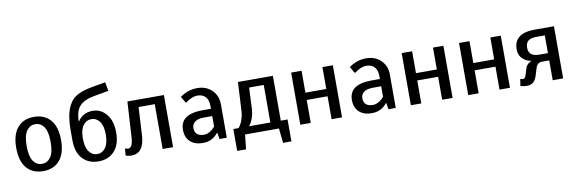

<svg xmlns="http://www.w3.org/2000/svg" viewBox="-57 -1194 5439 1813"><g transform="rotate(-10 2662.5 -287.5)"><path d="M265 10Q164 10 107 -56Q50 -122 50 -250Q50 -378 107 -444Q164 -510 265 -510Q365 -510 422.5 -444Q480 -378 480 -250Q480 -122 422.5 -56Q365 10 265 10ZM181.5 -105.5Q213 -60 265 -60Q317 -60 348.5 -105.5Q380 -151 380 -250Q380 -349 348.5 -394.5Q317 -440 265 -440Q213 -440 181.5 -394.5Q150 -349 150 -250Q150 -151 181.5 -105.5Z M585 -230V-325Q585 -452 613.5 -527Q642 -602 696 -637.5Q750 -673 845 -690L985 -715L1000 -630L860 -605Q760 -587 717.5 -538.5Q675 -490 675 -390Q724 -470 820 -470Q899 -470 952 -406Q1005 -342 1005 -230Q1005 -115 948 -52.5Q891 10 795 10Q699 10 642 -52.5Q585 -115 585 -230ZM905 -230Q905 -312 874 -353.5Q843 -395 795 -395Q747 -395 716 -353.5Q685 -312 685 -230Q685 -145 716 -102.5Q747 -60 795 -60Q843 -60 874 -102.5Q905 -145 905 -230Z M1110 10Q1089 10 1071 5Q1065 4 1055 0L1060 -65H1070L1076 -62Q1086 -60 1090 -60Q1134 -60 1140 -160L1160 -500H1510V0H1410V-430H1255L1240 -160Q1230 10 1110 10Z M1795 10Q1717 10 1673.5 -31.5Q1630 -73 1630 -145Q1630 -295 1845 -295H1925V-320Q1925 -379 1897.5 -409.5Q1870 -440 1820 -440Q1784 -440 1742 -417Q1721 -405 1710 -395H1700L1665 -455Q1685 -470 1710 -482Q1764 -510 1830 -510Q1916 -510 1970.5 -456.5Q2025 -403 2025 -320V0H1955L1945 -60H1940Q1926 -40 1905 -25Q1861 10 1795 10ZM1820 -65Q1857 -65 1895 -95Q1911 -108 1925 -125V-225H1845Q1788 -225 1759 -203Q1730 -181 1730 -145Q1730 -65 1820 -65Z M2100 140V-70H2150Q2166 -88 2176 -109Q2201 -162 2205 -220L2220 -500H2555V-70H2620V140H2540L2525 0H2200L2185 140ZM2250 -70H2455V-430H2315L2305 -220Q2301 -162 2276 -109Q2266 -88 2250 -70Z M2730 0V-500H2830V-290H3030V-500H3130V0H3030V-220H2830V0Z M3415 10Q3337 10 3293.5 -31.5Q3250 -73 3250 -145Q3250 -295 3465 -295H3545V-320Q3545 -379 3517.5 -409.5Q3490 -440 3440 -440Q3404 -440 3362 -417Q3341 -405 3330 -395H3320L3285 -455Q3305 -470 3330 -482Q3384 -510 3450 -510Q3536 -510 3590.5 -456.5Q3645 -403 3645 -320V0H3575L3565 -60H3560Q3546 -40 3525 -25Q3481 10 3415 10ZM3440 -65Q3477 -65 3515 -95Q3531 -108 3545 -125V-225H3465Q3408 -225 3379 -203Q3350 -181 3350 -145Q3350 -65 3440 -65Z M3790 0V-500H3890V-290H4090V-500H4190V0H4090V-220H3890V0Z M4340 0V-500H4440V-290H4640V-500H4740V0H4640V-220H4440V0Z M4900 10Q4877 10 4857 5Q4850 4 4840 0L4850 -65H4855L4861 -62Q4871 -60 4875 -60Q4896 -60 4905 -90L4925 -155Q4934 -184 4960 -202Q4972 -211 4985 -215Q4949 -221 4925 -237Q4865 -274 4865 -345Q4865 -500 5065 -500H5250V0H5150V-190H5080Q5035 -190 5020 -140L5000 -75Q4987 -31 4964 -10.5Q4941 10 4900 10ZM5065 -260H5150V-430H5065Q4965 -430 4965 -345Q4965 -260 5065 -260Z"/></g></svg>

Font: Scada
Style: Regular
Weight: 400
Designer: Jovanny Lemonad
Foundry: Jovanny Lemonad
Version: Version 4.100;PS 004.100;hotconv 1.0.88;makeotf.lib2.5.64775